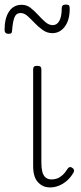

<svg xmlns="http://www.w3.org/2000/svg" viewBox="-32 -803 353 840"><path d="M188 17Q170 17 157 11Q144 5 133.5 -6.5Q123 -18 118 -35.5Q113 -53 113 -77V-500Q113 -508 117 -511.5Q121 -515 130 -515Q140 -515 144.5 -511.5Q149 -508 149 -500V-91Q149 -68 153 -52Q157 -36 167 -27Q177 -18 194 -18Q206 -18 217.5 -22Q229 -26 241 -36.5Q253 -47 264 -65Q268 -71 273.5 -72Q279 -73 285 -68Q290 -65 291.5 -60Q293 -55 290 -49Q279 -29 262.5 -14Q246 1 226.5 9Q207 17 188 17ZM197 -658Q174 -658 154.5 -672Q135 -686 119.5 -702.5Q104 -719 89 -732.5Q74 -746 58 -746Q39 -746 31.5 -727.5Q24 -709 21 -671Q21 -662 18 -658.5Q15 -655 5 -655Q-12 -655 -12 -673Q-12 -723 7.5 -752.5Q27 -782 63 -782Q85 -782 102 -768.5Q119 -755 135 -737.5Q151 -720 166.5 -706.5Q182 -693 199 -693Q217 -693 227.5 -711.5Q238 -730 238 -766Q238 -783 255 -783Q266 -783 269.5 -779.5Q273 -776 273 -765Q273 -715 251.5 -686.5Q230 -658 197 -658Z"/></svg>

Font: Playwrite HR Lijeva Thin
Style: Regular
Weight: 250
Designer: Veronika Burian, José Scaglione
Foundry: TypeTogether
Version: Version 1.002